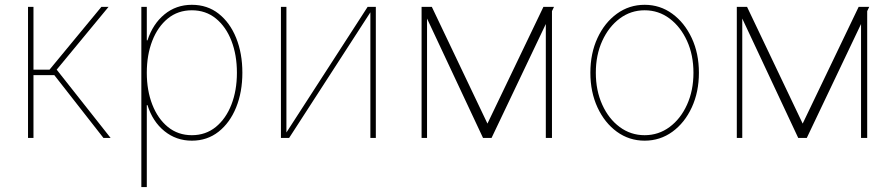

<svg xmlns="http://www.w3.org/2000/svg" viewBox="-20 -574 3725 799"><path d="M96.6 0V-545.5H119.3V-284.1H186.1L402 -545.5H431.8L215.9 -284.1L440.3 0H410.5L206 -261.4H119.3V0Z M568.2 204.5V-545.5H590.9V-406.2H593.8Q615.8 -474.1 664.2 -514Q712.7 -554 778.4 -554Q843 -554 890.1 -516.9Q937.1 -479.8 962.9 -415.8Q988.6 -351.9 988.6 -271.3Q988.6 -191.1 962.7 -127.1Q936.8 -63.2 889.6 -25.9Q842.3 11.4 778.4 11.4Q713.4 11.4 664.2 -28.4Q615.1 -68.2 593.8 -136.4H590.9V204.5ZM590.9 -271.3Q590.9 -197.4 613.8 -138.7Q636.7 -79.9 678.8 -45.6Q720.9 -11.4 778.4 -11.4Q835.9 -11.4 878 -45.6Q920.1 -79.9 943 -138.7Q965.9 -197.4 965.9 -271.3Q965.9 -345.2 943.2 -403.9Q920.5 -462.7 878.4 -497Q836.3 -531.2 778.4 -531.2Q720.5 -531.2 678.4 -497Q636.4 -462.7 613.6 -403.9Q590.9 -345.2 590.9 -271.3Z M1171.9 -22.7 1509.9 -545.5H1544V0H1521.3V-522.7L1183.2 0H1149.1V-545.5H1171.9Z M2008.5 -59.7 2241.5 -545.5H2285.5L2277 -527.7V0H2251.4V-474.1L2025.6 0H1990.1L1757.1 -496.8V0H1734.4V-545.5H1777Z M2662.6 11.4Q2598.4 11.4 2547.2 -25.7Q2496.1 -62.9 2466.4 -127Q2436.8 -191.1 2436.8 -271.3Q2436.8 -351.9 2466.4 -415.8Q2496.1 -479.8 2547.2 -516.9Q2598.4 -554 2662.6 -554Q2726.9 -554 2777.9 -516.7Q2828.8 -479.4 2858.7 -415.5Q2888.5 -351.6 2888.5 -271.3Q2888.5 -191.1 2858.8 -127Q2829.2 -62.9 2778.1 -25.7Q2726.9 11.4 2662.6 11.4ZM2662.6 -11.4Q2720.5 -11.4 2766.5 -45.5Q2812.5 -79.5 2839.1 -138.5Q2865.8 -197.4 2865.8 -271.3Q2865.8 -345.2 2839 -403.9Q2812.1 -462.7 2766.3 -497Q2720.5 -531.2 2662.6 -531.2Q2605.1 -531.2 2559.1 -497Q2513.1 -462.7 2486.3 -403.9Q2459.5 -345.2 2459.5 -271.3Q2459.5 -197.4 2486.2 -138.5Q2512.8 -79.5 2558.8 -45.5Q2604.8 -11.4 2662.6 -11.4Z M3320.3 -59.7 3553.3 -545.5H3597.3L3588.8 -527.7V0H3563.2V-474.1L3337.4 0H3301.8L3068.9 -496.8V0H3046.2V-545.5H3088.8Z"/></svg>

Font: Inter Thin BETA
Style: Regular
Weight: 100
Designer: Rasmus Andersson
Foundry: rsms
Version: Version 3.011;git-f93a4a705